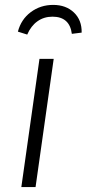

<svg xmlns="http://www.w3.org/2000/svg" viewBox="-20 -763 353 783"><path d="M125 0H67L141 -523H199ZM53 -634Q66 -684 105.5 -713.5Q145 -743 197 -743Q249 -743 281.5 -712Q314 -681 313 -630L273 -625Q264 -695 194 -695Q159 -695 132.5 -676Q106 -657 91 -622Z"/></svg>

Font: FiraGO Light
Style: Italic
Weight: 300
Italic angle: -8°
Designer: bBox Type GmbH
Foundry: bBox Type GmbH
Version: Version 1.001